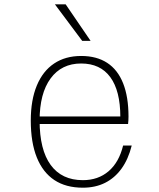

<svg xmlns="http://www.w3.org/2000/svg" viewBox="-20 -860 740 892"><path d="M150 -319H553L539 -317Q539 -438 492.5 -501.5Q446 -565 357 -565Q266 -565 215 -495.5Q164 -426 164 -300Q164 -164 215.5 -93.5Q267 -23 365 -23Q436 -23 484.5 -64.5Q533 -106 552 -184H592Q576 -120 544.5 -76.5Q513 -33 468 -10.5Q423 12 365 12Q286 12 232.5 -23.5Q179 -59 151 -128.5Q123 -198 123 -300Q123 -395 151 -462.5Q179 -530 231.5 -565Q284 -600 357 -600Q429 -600 478 -568Q527 -536 552 -473Q577 -410 577 -318Q577 -310 576.5 -301Q576 -292 575 -284H150ZM401 -670H362L235 -840H285Z"/></svg>

Font: Martian Mono SemiExpanded Thin
Style: Regular
Weight: 250
Monospace: yes
Version: Version 0.930